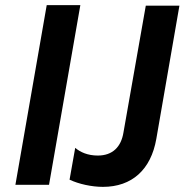

<svg xmlns="http://www.w3.org/2000/svg" viewBox="-20 -720 719 748"><path d="M40 0H171L293 -700H162ZM381 8C494 8 568 -59 589 -179L679 -698H548L461 -204C452 -148 419 -114 361 -114C322 -114 293 -127 273 -144L251 -20C287 -3 337 8 381 8Z"/></svg>

Font: Fixel Display SemiBold
Style: Italic
Weight: 600
Italic angle: -10°
Designer: AlfaBravo + MacPaw
Foundry: Kyrylo Tkachov, Marchela Mozhyna, Serhii Makarenko, Maria Weinstein, Zakhar Kryvoshyya
Version: Version 1.210;Glyphs 3.2 (3217)